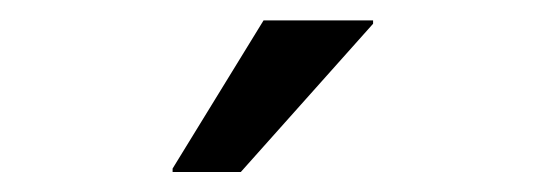

<svg xmlns="http://www.w3.org/2000/svg" viewBox="-20 -736 540 190"><path d="M150.8 -565.8V-569.2L240.8 -715.8H349.2V-712.5L218.3 -565.8Z"/></svg>

Font: Funnel Sans
Style: Regular
Weight: 400
Designer: NORD ID, Kristian Moeller
Foundry: Dicotype
Version: Version 1.000